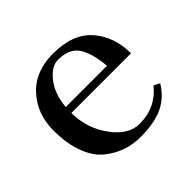

<svg xmlns="http://www.w3.org/2000/svg" viewBox="-119 -585 730 730"><g transform="rotate(-45 246.5 -220.0)"><path d="M134 -241Q135 -157 182.5 -92.5Q230 -28 289 -28Q376 -28 429 -94L453 -82Q424 -34 377.5 -12Q331 10 255 10Q217 10 182 -1.5Q147 -13 113 -39.5Q79 -66 59 -118Q39 -170 39 -242Q39 -330 93.5 -390Q148 -450 245 -450Q351 -450 403 -390.5Q455 -331 455 -241ZM135 -272H357Q351 -344 326.5 -382Q302 -420 241 -420Q206 -420 173.5 -379Q141 -338 135 -272Z"/></g></svg>

Font: Judson
Style: Regular
Weight: 400
Version: Version 20110429